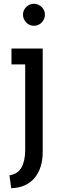

<svg xmlns="http://www.w3.org/2000/svg" viewBox="-20 -762 335 1012"><path d="M101.1 -685.1Q101.1 -696.8 105.7 -707Q110.4 -717.3 118.2 -725.1Q126 -732.9 136.5 -737.5Q147 -742.2 158.7 -742.2Q170.9 -742.2 181.4 -737.5Q191.9 -732.9 199.7 -725.1Q207.5 -717.3 212.2 -707Q216.8 -696.8 216.8 -685.1Q216.8 -672.9 212.2 -662.1Q207.5 -651.4 199.7 -643.3Q191.9 -635.3 181.4 -630.6Q170.9 -626 158.7 -626Q147 -626 136.5 -630.6Q126 -635.3 118.2 -643.3Q110.4 -651.4 105.7 -662.1Q101.1 -672.9 101.1 -685.1ZM40.5 -506.3H201.7V-505.9H205.1V39.1Q205.1 82.5 193.8 117.4Q182.6 152.3 161.4 177Q140.1 201.7 109.4 215.3Q78.6 229 39.1 230Q36.6 212.9 34.4 196Q32.2 179.2 29.8 162.1Q73.2 155.8 93 120.8Q112.8 85.9 112.8 28.8V-422.4H40.5Z"/></svg>

Font: Twentytwelve Slab
Style: TwentytwelveSlab
Weight: 400
Designer: Domenico Catapano
Version: Version 1.00 2012